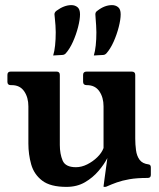

<svg xmlns="http://www.w3.org/2000/svg" viewBox="-20 -720 620 751"><path d="M509 -178Q509 -155 512 -132.5Q515 -110 526 -95Q537 -80 561 -77Q570 -76 570 -65V-36Q570 -24 558 -24Q515 -24 486.5 -19Q458 -14 437 -6.5Q416 1 396 10Q394 11 389 11H387Q385 11 385 9Q385 6 388.5 -18Q392 -42 400 -102Q388 -78 365.5 -51.5Q343 -25 312 -7Q281 11 240 11Q177 11 145 -13.5Q113 -38 102 -77Q91 -116 91 -158V-304Q91 -339 74.5 -363Q58 -387 26 -387H22Q9 -387 9 -400V-427Q9 -440 22 -440H201Q214 -440 214 -427V-153Q214 -118 225 -92Q236 -66 277 -66Q299 -66 321 -77Q343 -88 360.5 -105Q378 -122 385 -141V-304Q385 -339 368.5 -363Q352 -387 320 -387H319Q305 -387 305 -400V-427Q305 -440 319 -440H495Q509 -440 509 -427ZM188 -503Q193 -519 195.5 -542.5Q198 -566 198 -594Q198 -605 197 -620.5Q196 -636 194.5 -648.5Q193 -661 193 -664Q193 -672 201 -678Q231 -700 259 -700Q273 -700 283 -692Q293 -684 293 -664Q293 -644 285.5 -614.5Q278 -585 265.5 -557Q253 -529 237 -511Q231 -505 223 -505ZM347 -503Q352 -519 354.5 -542.5Q357 -566 357 -594Q357 -605 356 -620.5Q355 -636 354 -648.5Q353 -661 353 -664Q353 -673 361 -678Q389 -700 418 -700Q432 -700 442 -692Q452 -684 452 -664Q452 -644 444.5 -614.5Q437 -585 424.5 -557Q412 -529 396 -511Q390 -505 383 -505Z"/></svg>

Font: Young Serif
Style: Regular
Weight: 400
Designer: Bastien Sozeau
Foundry: NBR — Bastien Sozeau
Version: Version 3.004; ttfautohint (v1.8.4.7-5d5b);gftools[0.9.33]